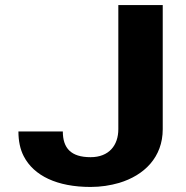

<svg xmlns="http://www.w3.org/2000/svg" viewBox="-20 -731 737 761"><path d="M339 -108C261 -108 229 -144 229 -210H53C53 -172 60 -139 74 -112C114 -34 207 10 339 10C380 10 417 4 452 -6C552 -36 625 -108 625 -219V-711H449V-219C449 -155 412 -108 339 -108Z"/></svg>

Font: Asimov
Style: XWid
Weight: 500
Designer: Google
Version: Version 2.000980; 2014